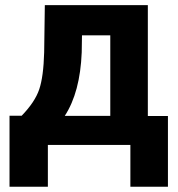

<svg xmlns="http://www.w3.org/2000/svg" viewBox="-20 -548 672 726"><path d="M615 158H473V0H161V158H16V-110.5H62Q112 -162 128.2 -209.8Q144.5 -257.5 147 -350L149.5 -528.5H539V-109.5H615ZM397 -110V-414.5H290L289 -350Q283 -199 225 -110Z"/></svg>

Font: Roberto Sans
Style: Bold
Weight: 700
Designer: Google (font) & Cristiano Sobral (main changes)
Version: Version 1.000;October 12, 2021;FontCreator 14.0.0.2814 64-bi